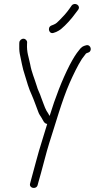

<svg xmlns="http://www.w3.org/2000/svg" viewBox="-20 -726 499 962"><path d="M76.9 -513 76.5 -506C75.7 -490.9 76.5 -469.6 79 -457C85.6 -427 93.1 -382 103.5 -353C113.6 -319.2 124.8 -279.8 139.1 -250C149.9 -225.8 161.4 -192 170.8 -168C175.1 -154.3 182.2 -145.6 189 -134.5C195.9 -123.3 200.7 -106.6 216.5 -105C206.8 -73 198 -44 189.9 -18C169.4 45.2 151.6 119.1 134.6 179L130.9 193C123.6 217.2 161.4 225 168.4 202L172.1 188C174.6 178.7 178.7 164 184.5 144C197.8 97.4 211.1 40.7 226.4 -8C257.6 -103.8 290.2 -222.4 328.7 -310C346.7 -350.9 370.8 -400.6 390.6 -431C398.4 -441 404.5 -449 408.8 -455C410.3 -457.7 411.7 -459 413.1 -459L420.2 -462C445.2 -468.2 435.4 -505.8 411.2 -499C396.1 -495.3 387.4 -490.1 378 -477C358.7 -453.7 348.2 -435.7 329 -400C290.3 -324.1 257 -237.1 228.6 -145C223.4 -155.1 218.7 -162.4 213 -171C202.8 -189.5 195.4 -215.3 186.4 -237C179.8 -259 169.5 -274.2 163.6 -297C152.7 -333.1 138.3 -363.5 131.2 -404C123.8 -441.3 113.3 -463.3 115.5 -506L115.9 -513C116.4 -523.3 107.5 -532 97.4 -532C87.2 -532 77.4 -523.3 76.9 -513ZM250.5 -562 261.7 -566C270.5 -570 278.5 -574.7 285.4 -580C311.5 -601.9 337.4 -630.5 358.6 -660L371.5 -677C386.5 -697.9 355.6 -717 339.6 -699L327.7 -682C313.6 -661.8 295.9 -642.5 279.8 -626.5C268.8 -615.5 261.4 -607.1 247.5 -602L237.3 -598C215 -588.7 225.7 -551.6 250.5 -562Z"/></svg>

Font: Just Breathe
Style: Obl1
Weight: 400
Foundry: Cannot Into Space Fonts
Version: Version 0.72